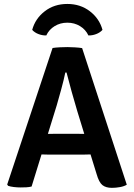

<svg xmlns="http://www.w3.org/2000/svg" viewBox="-20 -920 662 948"><path d="M236 -156.5Q229 -156.5 213 -156.8Q197 -157 185 -157.5L136 1Q124 4 110 4.8Q96 5.5 81.5 5.5Q65.5 5.5 48.5 3.5Q31.5 1.5 20 -2.5L15.5 -9L239.5 -683Q254.5 -685.5 275.8 -686.5Q297 -687.5 313 -687.5Q328 -687.5 349.5 -686.2Q371 -685 385.5 -682.5L606 -8Q593 0 572.5 3.8Q552 7.5 532.5 7.5Q502.5 7.5 485.5 -6.2Q468.5 -20 457 -60.5L427 -157.5Q415 -157 398.5 -156.8Q382 -156.5 375 -156.5ZM260 -399.5 216.5 -259Q227.5 -259 241.8 -259.2Q256 -259.5 262.5 -259.5H352Q358 -259.5 371.5 -259.2Q385 -259 396 -259L361.5 -371.5Q348.5 -414.5 334 -466.5Q319.5 -518.5 308.5 -562H302.5Q295 -525 282.2 -478.5Q269.5 -432 260 -399.5ZM486 -772.5Q474 -759 455 -751.8Q436 -744.5 416.5 -745Q403 -774 375.2 -791Q347.5 -808 312.5 -808Q277.5 -808 249.8 -791Q222 -774 208.5 -745Q189 -744.5 170 -751.8Q151 -759 139 -772.5Q154 -828 200.8 -864.2Q247.5 -900.5 312.5 -900.5Q377 -900.5 424 -864.2Q471 -828 486 -772.5Z"/></svg>

Font: Signika Negative SemiBold
Style: Regular
Weight: 600
Designer: Anna Giedryś
Foundry: Anna Giedryś
Version: Version 2.000; ttfautohint (v1.8.3) -l 8 -r 50 -G 200 -x 9 -